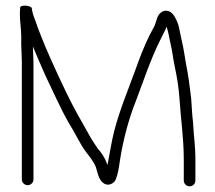

<svg xmlns="http://www.w3.org/2000/svg" viewBox="-20 -654 759 677"><path d="M98 -21V-434C98 -452.8 96 -472.3 96 -490C109.1 -459.5 118.8 -435.2 139 -390L178 -307.5C193.8 -274.1 207.1 -247.2 224 -218C243 -188.6 259.8 -151.4 279 -124C293.3 -103.6 308.3 -89.2 318 -65C325.5 -40.1 329.8 -12.3 353 -4C368.8 0.7 383.7 -10.2 388 -21C395.8 -39.2 399 -61.1 403 -89C413.8 -159 433.8 -234.5 458 -295C485.3 -366.7 511.2 -445.4 544 -511L561 -545C563.7 -550.3 565.7 -555.3 567 -560C573.2 -544.4 573.9 -532.8 580 -506C589.2 -467.7 588.3 -456.9 596 -420C604 -383.3 610.4 -344 613 -305C617.4 -234 628 -166.1 628 -93V-18C628 -6.3 637 3 648.5 3C660 3 669 -6.3 669 -18V-92C669 -104 668.7 -115 668 -125L666 -155C662.2 -185.4 662 -218.4 658 -248L654 -308C648.8 -349.9 644.3 -388.1 636 -428C629.6 -465 629 -475.3 620 -515C611.1 -553 612.6 -564.9 597 -593C579.6 -625.7 547.8 -622.2 535 -593C531.2 -582.8 529.2 -572.9 525 -563L507 -529C487.3 -489.7 472.1 -448.3 456 -404C432.1 -338.2 402.2 -266.7 383 -193C373.1 -155.1 367.3 -113.5 359 -72C357.7 -74.7 356.7 -77.3 356 -80C347.9 -101 337.7 -115.4 324 -131C315.5 -144.7 308.6 -153.3 299 -170C269.6 -222.3 242 -269 215 -325C179.5 -398.7 129.9 -505.4 104 -583C97.8 -598.5 94.3 -609 92 -625C92 -633.7 51 -640 51 -626C51 -620.7 50.7 -614 50 -606C50 -575.5 55 -553.4 55 -522C53.7 -495.1 57 -462.2 57 -434V-21C57 -10.2 66.5 -1 77.5 -1C88.5 -1 98 -10.2 98 -21Z"/></svg>

Font: HoneyBee
Style: SeLit
Weight: 300
Foundry: Cannot Into Space Fonts
Version: Version 0.89